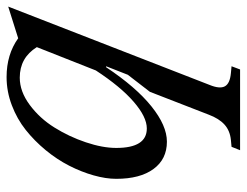

<svg xmlns="http://www.w3.org/2000/svg" viewBox="-103 -416 749 583"><g transform="rotate(-90 271.5 -124.5)"><path d="M284.2 -43.9 335.9 -110.8 361.8 -176.8H358.9Q298.8 -86.4 240.2 -39.3Q181.6 7.8 132.8 7.8Q79.6 7.8 49.8 -33Q20 -73.7 20 -146Q20 -177.7 30.5 -214.8Q41 -252 59.8 -288.8Q78.6 -325.7 106.9 -360.1Q135.3 -394.5 168.5 -420.9Q201.7 -447.3 243.4 -463.1Q285.2 -479 329.1 -479Q397.5 -479 446.8 -443.8L543 -474.1L305.2 137.2Q292.5 168 300.8 183.6Q309.1 199.2 340.8 202.1L361.8 204.1L352.1 230H106.9L117.2 204.1L138.2 202.1Q166.5 199.2 184.8 182.6Q203.1 166 214.8 134.8ZM113.8 -146Q113.8 -53.2 172.9 -53.2Q208 -53.2 254.2 -93.3Q300.3 -133.3 349.1 -208L419.9 -387.2Q387.7 -439 327.1 -439Q285.2 -439 244.4 -408.7Q203.6 -378.4 175.8 -333.7Q147.9 -289.1 130.9 -238.3Q113.8 -187.5 113.8 -146Z"/></g></svg>

Font: Redaction
Style: Italic
Weight: 400
Designer: Jeremy Mickel / Forest Young
Foundry: MCKL
Version: Version 2.001;hotconv 1.0.113;makeotfexe 2.5.65598 DEVELOPME